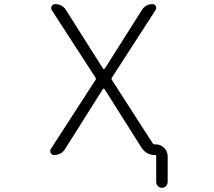

<svg xmlns="http://www.w3.org/2000/svg" viewBox="-20 -774 1040 932"><path d="M480.5 -440.4Q481.4 -438.5 484.4 -438.5Q487.3 -438.5 488.3 -440.4L668.9 -725.6Q686.5 -753.9 720.7 -753.9Q731.4 -753.9 736.3 -744.1Q741.2 -734.4 735.4 -725.6L523.4 -397.5Q519.5 -391.6 523.4 -385.7L720.7 -79.1Q724.6 -73.2 732.4 -73.2H736.3Q759.8 -73.2 776.9 -56.2Q793.9 -39.1 793.9 -15.6V109.4Q793.9 121.1 785.6 129.4Q777.3 137.7 766.1 137.7Q754.9 137.7 746.6 129.4Q738.3 121.1 738.3 109.4V-15.6Q738.3 -21.5 732.4 -21.5Q689.5 -21.5 666 -58.6L487.3 -341.8Q486.3 -343.8 483.4 -343.8Q480.5 -343.8 479.5 -341.8L295.9 -50.8Q277.3 -21.5 242.2 -21.5Q231.4 -21.5 226.6 -31.2Q223.6 -36.1 223.6 -40Q223.6 -45.9 226.6 -50.8L443.4 -385.7Q447.3 -391.6 443.4 -397.5L231.4 -724.6Q225.6 -734.4 231 -744.1Q236.3 -753.9 248 -753.9Q282.2 -753.9 300.8 -724.6Z"/></svg>

Font: Rounded Mgen+ 2m light
Style: Regular
Weight: 200
Designer: [Source Han Sans]
Ryoko NISHIZUKA  (kana & ideographs); Paul D. Hunt (Latin, Greek & Cyrillic); Wenlong ZHANG  (bopomofo
Version: Version 1.059.20150602